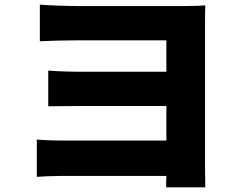

<svg xmlns="http://www.w3.org/2000/svg" viewBox="-20 -760 1040 824"><path d="M151 -740V-583C187 -585 263 -587 316 -587H694V-452H332C283 -452 225 -454 187 -457V-304C217 -304 283 -305 332 -305H694V-157H243C197 -157 159 -159 138 -161V-1C160 -3 208 -5 242 -5H694C693 14 693 32 693 44H861C861 23 860 -18 860 -39V-644C860 -674 860 -719 861 -737C840 -735 795 -734 765 -734H316C263 -734 189 -737 151 -740Z"/></svg>

Font: Noto Sans JP Black
Style: Regular
Weight: 900
Designer: Ryoko NISHIZUKA 西塚涼子 (kana, bopomofo & ideographs); Paul D. Hunt (Latin, Greek & Cyrillic); Sandoll Communications 산돌커뮤니
Foundry: Adobe
Version: Version 2.002;hotconv 1.0.116;makeotfexe 2.5.65601